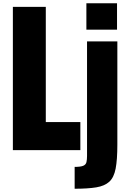

<svg xmlns="http://www.w3.org/2000/svg" viewBox="-20 -866 780 1178"><path d="M59 55V-824H261V-117H473V55ZM510 -684V-846H698V-684ZM438 292V158Q475 158 491 151Q507 144 510.5 128.5Q514 113 514 91V-612H700V21Q700 114 689.5 168.5Q679 223 650.5 249Q622 275 570.5 283.5Q519 292 438 292Z"/></svg>

Font: Farlight84_Sys_V01
Style: Bold
Weight: 700
Designer: Monotype Design Team, Nadine Chahine and Nizar Qandah
Foundry: Monotype Imaging Inc.
Version: Version 2.004;October 31, 2024;FontCreator 14.0.0.2814 64-bi